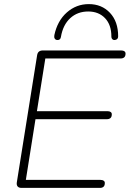

<svg xmlns="http://www.w3.org/2000/svg" viewBox="-20 -916 632 936"><path d="M62 -27 161 -647Q163 -659 170 -664.5Q177 -670 188 -670H571Q581 -670 586.5 -666Q592 -662 592 -655Q592 -642 585.5 -636.5Q579 -631 569 -631H201L160 -374H504Q514 -374 519.5 -370Q525 -366 525 -359Q525 -346 518.5 -340.5Q512 -335 502 -335H153L106 -39H470Q480 -39 485.5 -35Q491 -31 491 -24Q491 -11 484.5 -5.5Q478 0 468 0H85Q72 0 66 -7Q60 -14 62 -27ZM245 -745Q260 -815 306 -855.5Q352 -896 413 -896Q476 -896 516 -853.5Q556 -811 556 -739Q556 -731 552 -726.5Q548 -722 540 -721Q533 -720 528.5 -724Q524 -728 523 -735V-738Q523 -795 492 -827.5Q461 -860 410 -860Q358 -860 322.5 -827.5Q287 -795 277 -736Q276 -728 271 -724Q266 -720 258 -721Q250 -722 246.5 -728.5Q243 -735 245 -745Z"/></svg>

Font: SN Pro Thin
Style: Italic
Weight: 200
Italic angle: -9°
Designer: Tobias Whetton
Foundry: Supernotes
Version: Version 1.003;Glyphs 3.3 (3324)